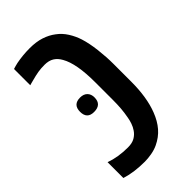

<svg xmlns="http://www.w3.org/2000/svg" viewBox="-205 -701 771 771"><g transform="rotate(-45 180.5 -315.5)"><path d="M132.8 9.8Q103.5 9.8 76.9 6.3Q50.3 2.9 25.4 -4.9V-94.7Q69.8 -78.6 125.5 -78.6Q149.4 -78.6 164.6 -87.4Q179.7 -96.2 189 -109.9Q197.8 -122.6 202.6 -137Q207.5 -151.4 209.5 -164.1Q213.9 -187.5 215.6 -209.2Q217.3 -231 217.3 -256.3V-357.4Q217.3 -462.9 189.5 -511.2Q178.7 -530.8 162.8 -540.5Q147 -550.3 122.6 -550.3Q103 -550.3 86.2 -547.6Q69.3 -544.9 44.4 -538.1Q39.6 -537.1 34.7 -535.6Q29.8 -534.2 24.4 -532.7V-625Q30.8 -627 37.6 -628.9Q44.4 -630.9 51.3 -632.3Q88.9 -639.6 127.9 -639.6Q164.6 -639.6 192.1 -630.6Q219.7 -621.6 240.7 -605.5Q262.7 -589.4 277.6 -565.7Q292.5 -542 300.8 -516.1Q311 -483.9 316.2 -439.9Q321.3 -396 321.3 -357.4V-256.3Q321.3 -167 297.4 -105.5Q283.7 -69.8 262.5 -45.2Q241.2 -20.5 209 -5.4Q192.4 2.4 171.6 6.1Q150.9 9.8 132.8 9.8ZM129.9 -275.4Q90.3 -275.4 90.3 -315.9Q90.3 -356.4 130.9 -356.4Q150.4 -356.4 161.4 -345.5Q172.4 -334.5 172.4 -315.9Q172.4 -275.4 129.9 -275.4Z"/></g></svg>

Font: Open Sans Condensed SemiBold
Style: Regular
Weight: 600
Width: 3
Designer: Monotype Design Team
Foundry: Monotype Imaging Inc.
Version: Version 3.000; ttfautohint (v1.8.4)